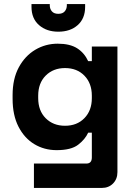

<svg xmlns="http://www.w3.org/2000/svg" viewBox="-20 -725 652 945"><path d="M147 200V80H405Q432 80 432 50V-72H414Q399 -39 364.5 -12.5Q330 14 259 14Q198 14 149 -15.5Q100 -45 71 -101.5Q42 -158 42 -239V-257Q42 -337 72.5 -393.5Q103 -450 153.5 -480Q204 -510 264 -510Q324 -510 359.5 -487.5Q395 -465 414 -424H432V-496H558V122Q558 156 536.5 178Q515 200 481 200ZM300 -106Q359 -106 395.5 -143.5Q432 -181 432 -242V-254Q432 -315 395.5 -352.5Q359 -390 300 -390Q242 -390 205 -353Q168 -316 168 -254V-242Q168 -180 205 -143Q242 -106 300 -106ZM267 -569Q209 -569 172 -601.5Q135 -634 135 -691V-705H225V-699Q225 -681 235.5 -669Q246 -657 267 -657Q288 -657 298.5 -669Q309 -681 309 -699V-705H399V-691Q399 -634 362.5 -601.5Q326 -569 267 -569Z"/></svg>

Font: Space Mono
Style: Bold
Weight: 700
Monospace: yes
Designer: Colophon Foundry + Benjamin Critton
Foundry: Colophon Foundry & Benjamin Critton
Version: Version 1.003; ttfautohint (v1.8.4.7-5d5b)